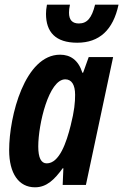

<svg xmlns="http://www.w3.org/2000/svg" viewBox="-20 -788 525 818"><path d="M309 -606C403 -606 462 -660 485 -768H385C371 -711 351 -688 316 -688C289 -688 274 -702 274 -734C274 -744 275 -754 278 -768H180C177 -752 176 -740 176 -729C176 -652 216 -606 309 -606ZM129 10C179 10 212 -23 247 -71H250L247 0H346L462 -545H358L334 -478H331C314 -532 280 -555 236 -555C86 -555 19 -294 19 -148C19 -49 60 10 129 10ZM179 -92C155 -92 143 -116 143 -164C143 -259 188 -450 258 -450C285 -450 300 -427 300 -384C300 -352 297 -316 281 -253C263 -181 233 -92 179 -92Z"/></svg>

Font: Noto Sans ExtraCondensed
Style: Bold Italic
Weight: 700
Width: 2
Italic angle: -12°
Designer: Monotype Design Team
Foundry: Monotype Imaging Inc.
Version: Version 2.013